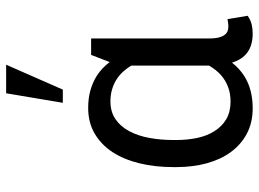

<svg xmlns="http://www.w3.org/2000/svg" viewBox="-131 -721 862 640"><g transform="rotate(-90 300.0 -401.0)"><path d="M491.7 -528.3H437L414.6 -470.2L413.1 -466.3Q403.3 -479.5 391.6 -490.5Q379.9 -501.5 366.7 -509.8Q344.7 -523.4 318.4 -530.8Q292 -538.1 260.3 -538.1Q211.9 -538.1 175 -516.6Q138.2 -495.1 113.3 -457.5Q88.4 -419.4 75.7 -367.4Q63 -315.4 63 -254.4V-244.1Q63 -189.5 75.7 -142.8Q88.4 -96.2 113.3 -62.5Q138.2 -28.3 174.8 -9Q211.4 10.3 259.3 10.3Q290.5 10.3 316.9 3.4Q343.3 -3.4 364.7 -16.6Q377.9 -24.9 389.6 -35.4Q401.4 -45.9 411.1 -58.6Q415.5 -44.9 421.6 -34.2Q427.7 -23.4 435.5 -15.6Q448.7 -2.4 466.8 3.9Q484.9 10.3 507.8 10.3Q523.4 10.3 537.8 7.1Q552.2 3.9 567.4 -6.3L556.2 -73.7Q551.3 -72.8 544.7 -71.8Q538.1 -70.8 530.8 -70.8Q522 -70.8 514.9 -74Q507.8 -77.1 502.9 -84.5Q497.6 -91.8 494.6 -104.2Q491.7 -116.7 491.7 -135.3ZM153.3 -244.1V-254.4Q153.3 -295.9 160.2 -333.7Q167 -371.6 182.6 -400.9Q197.8 -429.7 222.4 -446.8Q247.1 -463.9 282.2 -463.9Q303.2 -463.9 321 -458.7Q338.9 -453.6 354 -444.3Q368.7 -435.1 380.4 -422.4Q392.1 -409.7 401.4 -394.5V-160.2Q401.4 -150.9 401.4 -146.2Q401.4 -141.6 401.4 -135.3Q394.5 -123.5 386.5 -113.3Q378.4 -103 368.7 -94.7Q352.1 -80.1 330.3 -71.8Q308.6 -63.5 281.2 -63.5Q246.6 -63.5 222.2 -78.1Q197.8 -92.8 182.6 -117.7Q167 -142.1 160.2 -174.8Q153.3 -207.5 153.3 -244.1ZM309.1 -811.5 277.3 -622.6H321.3L404.3 -811.5Z"/></g></svg>

Font: Roboto Mono
Style: Regular
Weight: 400
Monospace: yes
Designer: Google
Version: Version 3.000